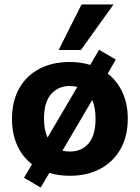

<svg xmlns="http://www.w3.org/2000/svg" viewBox="-20 -780 629 864"><path d="M163 64 88 20 124 -41Q81 -74 57.5 -126Q34 -178 34 -246Q34 -324 66 -381.5Q98 -439 156.5 -470Q215 -501 294 -501Q344 -501 386 -488L426 -556L501 -512L465 -449Q507 -416 531 -364.5Q555 -313 555 -246Q555 -167 522.5 -109.5Q490 -52 431.5 -20.5Q373 11 294 11Q245 11 202 -2ZM178 -246Q178 -195 194 -161L328 -389Q312 -393 294 -393Q242 -393 210 -356.5Q178 -320 178 -246ZM295 -98Q347 -98 378.5 -134.5Q410 -171 410 -246Q410 -296 395 -330L261 -102Q276 -98 295 -98ZM244 -555 347 -760H491L344 -555Z"/></svg>

Font: Nunito Sans ExtraBold
Style: Regular
Weight: 800
Designer: Vernon Adams
Foundry: Vernon Adams
Version: Version 3.101; ttfautohint (v1.8.4.7-5d5b);gftools[0.9.27]